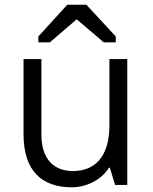

<svg xmlns="http://www.w3.org/2000/svg" viewBox="-20 -786 649 816"><path d="M286 10C345 10 410 -20 443 -73H447L469 0H521V-535H445V-254C445 -116 380 -59 290 -59C212 -59 156 -106 156 -215V-535H80V-216C80 -57 160 10 286 10ZM143 -631V-606H192L306 -704L421 -606H472V-631L347 -766H266Z"/></svg>

Font: Frost Regular
Style: Regular
Weight: 400
Designer: Lee Frost
Foundry: Lee Frost for Ice Communication Norge AS
Version: Version 2.011;hotconv 1.0.107;makeotfexe 2.5.65593